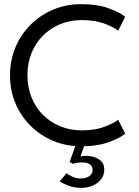

<svg xmlns="http://www.w3.org/2000/svg" viewBox="-20 -692 670 924"><path d="M373.6 -64.6Q437.2 -64.6 483.2 -82.1Q529.1 -99.5 548.6 -115.9L582.5 -49Q560.3 -29 504.8 -8.5Q449.2 12 371.2 12Q298.2 12 235.9 -14.1Q173.6 -40.3 126.9 -86.8Q80.2 -133.4 54.2 -195.2Q28.2 -257.1 28.2 -329Q28.2 -400.9 54 -463.2Q79.9 -525.6 126.5 -572.4Q173.1 -619.2 235.6 -645.6Q298.2 -672 371.2 -672Q449.2 -672 504.8 -651.5Q560.3 -631 582.5 -611L548.6 -544.1Q529.1 -560.9 483.2 -578.1Q437.2 -595.4 373.6 -595.4Q317.2 -595.4 269.7 -575.8Q222.1 -556.2 186.6 -520.6Q151.1 -484.9 131.6 -436.5Q112.1 -388.1 112.1 -330.5Q112.1 -272.4 131.6 -223.7Q151.1 -175.1 186.6 -139.4Q222.1 -103.8 269.7 -84.2Q317.2 -64.6 373.6 -64.6ZM353.4 -21 390.9 -5.4 367.1 60.9Q390.6 55.5 417.2 60Q443.9 64.5 462.9 79.9Q481.8 95.4 481.8 123.2Q481.8 152.4 465.6 172.2Q449.4 192.1 424.2 202.1Q399.1 212.2 372.2 212.2Q336.6 212.2 308.5 201.2Q280.3 190.3 267.6 180.1L300.4 141.6Q309.8 149.7 328.2 158.4Q346.7 167 367.4 167Q392.3 167 409 156.1Q425.7 145.1 425.7 127Q425.7 107.8 412 98.7Q398.4 89.6 377.1 89.6Q361.6 89.6 348.9 91.8Q336.3 94.1 330.6 96.6L315.2 87.6Z"/></svg>

Font: League Spartan Extralight
Style: Regular
Weight: 200
Foundry: The League of Moveable Type
Version: Version 2.300; ttfautohint (v1.8.3)